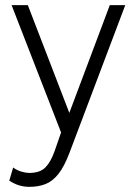

<svg xmlns="http://www.w3.org/2000/svg" viewBox="-20 -500 522 745"><path d="M94 225Q75.5 225 56.8 220Q38 215 16 201L31 150Q46 161 63.2 166Q80.5 171 93 171Q135 171 156 149.8Q177 128.5 192 86L217 14L25 -480H88L249 -62L406 -480H466L250 92Q229.5 146 206.8 174.8Q184 203.5 156.5 214.2Q129 225 94 225Z"/></svg>

Font: Geologica Thin
Style: Regular
Weight: 100
Designer: Sindre Bremnes, Frode Helland
Foundry: Monokrom Skriftforlag AS
Version: Version 1.010; ttfautohint (v1.8.4.7-5d5b);gftools[0.9.28]